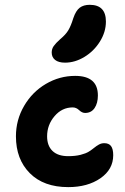

<svg xmlns="http://www.w3.org/2000/svg" viewBox="-20 -806 517 794"><path d="M249 -546.9Q222.2 -546.9 208 -558.1Q193.8 -569.3 193.8 -588.9Q193.8 -603.5 202.1 -615.5Q210.4 -627.4 229 -644Q252 -663.1 262.7 -681.2Q273.4 -699.2 283.2 -731Q293.9 -762.2 309.8 -774.2Q325.7 -786.1 351.1 -786.1Q418 -786.1 418 -716.8Q418 -673.8 393.1 -634Q368.2 -594.2 329.1 -570.6Q290 -546.9 249 -546.9ZM262.2 -32.2Q160.6 -32.2 103.3 -89.8Q45.9 -147.5 45.9 -242.2Q45.9 -310.1 79.6 -367.9Q113.3 -425.8 169.7 -459Q226.1 -492.2 291 -492.2Q384.8 -492.2 384.8 -411.1Q384.8 -379.4 371.1 -359.1Q357.4 -338.9 332 -338.9Q319.3 -338.9 307.4 -350.3Q295.4 -361.8 280.8 -361.8Q236.3 -361.8 205.6 -325.7Q174.8 -289.6 174.8 -242.2Q174.8 -203.1 197.3 -181.6Q219.7 -160.2 262.2 -160.2Q291.5 -160.2 313.5 -165.8Q335.4 -171.4 347.7 -179.2Q359.9 -187 369.4 -194.8Q378.9 -202.6 389.2 -208.3Q399.4 -213.9 411.1 -213.9Q430.2 -213.9 439.2 -201.9Q448.2 -189.9 448.2 -164.1Q448.2 -105.5 395.3 -68.8Q342.3 -32.2 262.2 -32.2Z"/></svg>

Font: Shantell Sans Irregular Bouncy
Style: Regular
Weight: 600
Designer: Stephen Nixon, Anya Danilova, Shantell Martin
Foundry: Arrow Type
Version: Version 1.006;[9816181b4]